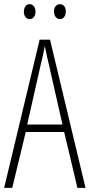

<svg xmlns="http://www.w3.org/2000/svg" viewBox="-20 -905 432 925"><path d="M353 0 289 -269H104L39 0H0L171 -714H221L392 0ZM215 -596Q209 -622 204.5 -641.5Q200 -661 196 -683Q192 -661 187.5 -641.5Q183 -622 177 -597L111 -305H281ZM95 -849Q95 -864 102.5 -874.5Q110 -885 123 -885Q135 -885 143 -875Q151 -865 151 -849Q151 -832 143 -822.5Q135 -813 123 -813Q110 -813 102.5 -823.5Q95 -834 95 -849ZM240 -850Q240 -865 248 -875Q256 -885 269 -885Q281 -885 289 -875.5Q297 -866 297 -850Q297 -833 289 -823Q281 -813 269 -813Q256 -813 248 -823.5Q240 -834 240 -850Z"/></svg>

Font: Noto Sans Gujarati ExtraCondensed ExtraLight
Style: Regular
Weight: 200
Width: 2
Designer: Jelle Bosma - Monotype Design Team, Universal Thirst
Foundry: Monotype Imaging Inc.
Version: Version 2.106; ttfautohint (v1.8.4.7-5d5b)